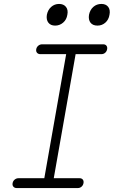

<svg xmlns="http://www.w3.org/2000/svg" viewBox="-20 -955 640 975"><path d="M253 -50H384Q395 -50 400.5 -43Q406 -36 404 -25Q402 -14 394 -7Q386 0 375 0H65Q54 0 48 -7Q42 -14 44 -25Q46 -36 54.5 -43Q63 -50 74 -50H205L316 -680H185Q174 -680 168 -687Q162 -694 164 -705Q166 -716 174.5 -723Q183 -730 194 -730H504Q515 -730 520.5 -723Q526 -716 524 -705Q522 -694 514 -687Q506 -680 495 -680H364ZM475 -825Q451 -825 439.5 -840Q428 -855 432 -880Q437 -905 454 -920Q471 -935 495 -935Q518 -935 529.5 -920Q541 -905 536 -880Q532 -855 515 -840Q498 -825 475 -825ZM260 -825Q237 -825 225.5 -840Q214 -855 218 -880Q223 -905 240 -920Q257 -935 280 -935Q303 -935 315 -920Q327 -905 322 -880Q318 -855 300.5 -840Q283 -825 260 -825Z"/></svg>

Font: Maple Mono Thin
Style: Italic
Weight: 250
Italic angle: -10°
Monospace: yes
Designer: subframe7536
Version: Version 7.000